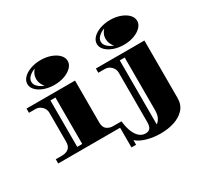

<svg xmlns="http://www.w3.org/2000/svg" viewBox="-207 -1166 1798 1690"><g transform="rotate(-30 692.0 -321.5)"><path d="M379 -615Q323 -615 276 -632Q229 -649 201.5 -677.5Q174 -706 174 -740Q174 -775 201.5 -803.5Q229 -832 276 -849Q323 -866 379 -866Q436 -866 482.5 -849Q529 -832 556.5 -803.5Q584 -775 584 -740Q584 -706 556.5 -677.5Q529 -649 482.5 -632Q436 -615 379 -615ZM299 -653Q283 -670 273 -692.5Q263 -715 263 -740Q263 -766 273 -788.5Q283 -811 299 -827Q262 -814 238 -791Q214 -768 214 -740Q214 -712 238 -689Q262 -666 299 -653ZM60 0V-43H126Q163 -43 189.5 -63Q216 -83 216 -132V-426Q216 -462 189.5 -488.5Q163 -515 126 -515H60V-558H553V-132Q553 -83 579.5 -63Q606 -43 643 -43H709V0ZM278 -43H329V-515H278ZM1085 -615Q1029 -615 982 -632Q935 -649 907.5 -677.5Q880 -706 880 -740Q880 -775 907.5 -803.5Q935 -832 982 -849Q1029 -866 1085 -866Q1142 -866 1188.5 -849Q1235 -832 1262.5 -803.5Q1290 -775 1290 -740Q1290 -706 1262.5 -677.5Q1235 -649 1188.5 -632Q1142 -615 1085 -615ZM1005 -653Q989 -670 979 -692.5Q969 -715 969 -740Q969 -766 979 -788.5Q989 -811 1005 -827Q968 -814 944 -791Q920 -768 920 -740Q920 -712 944 -689Q968 -666 1005 -653ZM975 223Q904 223 839 205Q774 187 736 153V200H689V-43H728Q733 11 749 56Q765 101 793 128.5Q821 156 860 156Q890 156 905.5 138Q921 120 921 75V-426Q921 -462 894.5 -488.5Q868 -515 831 -515H765V-558H1258V26Q1258 94 1218.5 137.5Q1179 181 1115 202Q1051 223 975 223ZM983 135Q1001 125 1017 96.5Q1033 68 1033 16V-515H983Z"/></g></svg>

Font: Diplomata
Style: Regular
Weight: 400
Designer: Eduardo Rodriguez Tunni
Foundry: Eduardo Rodriguez Tunni
Version: Version 1.002; ttfautohint (v1.8.4.7-5d5b);gftools[0.9.23]